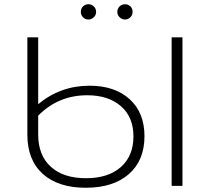

<svg xmlns="http://www.w3.org/2000/svg" viewBox="-20 -876 1006 905"><path d="M661 -234Q661 -120 587.5 -55.5Q514 9 384 9Q254 9 181.5 -56.5Q109 -122 109 -241V-700H160V-385Q265 -472 402 -472Q521 -472 591 -408.5Q661 -345 661 -234ZM840 -700V0H789V-700ZM609 -233Q609 -324 550 -375.5Q491 -427 391 -427Q255 -427 160 -331V-242Q160 -144 219.5 -90Q279 -36 385 -36Q490 -36 549.5 -88.5Q609 -141 609 -233ZM361 -820Q361 -836 371.5 -846Q382 -856 397 -856Q412 -856 422.5 -845.5Q433 -835 433 -820Q433 -805 422 -794.5Q411 -784 397 -784Q382 -784 371.5 -794.5Q361 -805 361 -820ZM533 -820Q533 -835 543.5 -845.5Q554 -856 569 -856Q584 -856 594.5 -846Q605 -836 605 -820Q605 -805 594.5 -794.5Q584 -784 569 -784Q555 -784 544 -794.5Q533 -805 533 -820Z"/></svg>

Font: Montserrat Alternates Light
Style: Regular
Weight: 300
Designer: Julieta Ulanovsky
Foundry: Julieta Ulanovsky
Version: Version 7.200